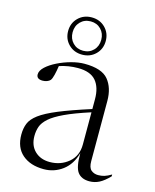

<svg xmlns="http://www.w3.org/2000/svg" viewBox="-113 -819 734 907"><g transform="rotate(15 254.0 -366.0)"><path d="M411 9.5Q371.5 9.5 353.2 -15.8Q335 -41 336 -108Q320 -50.5 279.5 -20.2Q239 10 188 10Q122.5 10 83.2 -23.8Q44 -57.5 44 -121Q44 -151.5 53.8 -175.8Q63.5 -200 93.2 -222.2Q123 -244.5 181.5 -268.8Q240 -293 337 -324V-372Q337 -430 309.8 -461.8Q282.5 -493.5 221.5 -493.5Q175.5 -493.5 131.5 -479Q128 -454.5 123 -434.2Q118 -414 112 -406.5Q106.5 -400 96 -396.2Q85.5 -392.5 75 -392.5Q45 -392.5 45 -415.5Q45 -434 65.2 -452.8Q85.5 -471.5 117 -487Q148.5 -502.5 183 -511.8Q217.5 -521 246.5 -521Q331.5 -521 363.5 -482Q395.5 -443 395.5 -379V-85Q395.5 -53 409.5 -41.2Q423.5 -29.5 443.5 -29.5Q460 -29.5 474 -33.8Q488 -38 507.5 -49.5V-40.5Q481.5 -13.5 459 -2Q436.5 9.5 411 9.5ZM105.5 -130.5Q105.5 -84 133.5 -57Q161.5 -30 206.5 -30Q260 -30 298.5 -62.2Q337 -94.5 337 -150.5V-308Q259.5 -283 213.2 -261.2Q167 -239.5 143.8 -218.8Q120.5 -198 113 -176.8Q105.5 -155.5 105.5 -130.5ZM223 -741.5Q262.5 -741.5 288.8 -715.5Q315 -689.5 315 -650.5Q315 -611.5 288.8 -585.5Q262.5 -559.5 223 -559.5Q183.5 -559.5 157.2 -585.5Q131 -611.5 131 -650.5Q131 -689.5 157.2 -715.5Q183.5 -741.5 223 -741.5ZM223 -578.5Q253.5 -578.5 273.2 -598.8Q293 -619 293 -650.5Q293 -681.5 273.2 -701.8Q253.5 -722 223 -722Q192.5 -722 172.8 -701.8Q153 -681.5 153 -650.5Q153 -619 172.8 -598.8Q192.5 -578.5 223 -578.5Z"/></g></svg>

Font: Newsreader 72pt Light
Style: Regular
Weight: 300
Designer: Hugues Gentile
Foundry: Production Type
Version: Version 1.003; ttfautohint (v1.8.3)